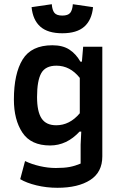

<svg xmlns="http://www.w3.org/2000/svg" viewBox="-20 -695 572 912"><path d="M130 -661 226 -675Q228 -647 238.5 -634Q249 -621 276 -621Q303 -621 313.5 -634Q324 -647 326 -675L422 -661Q416 -600 380.5 -568.5Q345 -537 276 -537Q207 -537 171.5 -568.5Q136 -600 130 -661ZM76 156 99 70Q130 85 169 94Q208 103 245 103Q285 103 311 98Q337 93 363 82V-8L366 -70H358Q297 -4 218 -4Q127 -4 86.5 -65Q46 -126 46 -222Q46 -345 87.5 -412.5Q129 -480 229 -480Q278 -480 309.5 -459.5Q341 -439 362 -402H369L375 -473H466V48Q466 123 408.5 160Q351 197 253 197Q201 197 153.5 185.5Q106 174 76 156ZM359 -157V-325Q313 -383 248 -383Q196 -383 176 -347.5Q156 -312 156 -234Q156 -165 177.5 -132.5Q199 -100 247 -100Q311 -100 359 -157Z"/></svg>

Font: Athiti SemiBold
Style: Regular
Weight: 600
Designer: CadsonDemak Team
Foundry: CadsonDemak
Version: Version 1.033